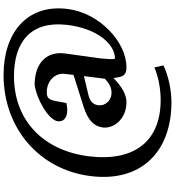

<svg xmlns="http://www.w3.org/2000/svg" viewBox="29 -768 1007 1106"><g transform="rotate(-90 533.0 -215.5)"><path d="M496 268C567 268 648 251 709 222L697 170C642 193 575 206 509 206C277 206 153 60 185 -207C218 -471 392 -639 647 -639C846 -639 967 -540 942 -332C921 -159 832 -57 747 -57C743 -74 745 -99 749 -139L778 -349C790 -453 720 -520 597 -520C519 -510 394 -442 387 -386C383 -352 409 -332 452 -332C465 -332 478 -334 492 -337L503 -396C511 -438 521 -450 555 -450C618 -450 667 -403 660 -347L654 -296L471 -238C395 -214 358 -180 351 -126C344 -65 399 9 497 9C540 9 586 -17 636 -66L641 -34C647 -6 660 9 697 9C846 9 1012 -149 1034 -331C1063 -567 893 -699 654 -699C346 -699 107 -492 71 -196C35 97 215 268 496 268ZM479 -152C483 -182 500 -201 538 -210L647 -236L632 -116C606 -89 579 -77 550 -77C507 -77 475 -113 479 -152Z"/></g></svg>

Font: TPK Tissa Web SemiBold
Style: Italic
Weight: 600
Italic angle: -7°
Designer: Jacques Le Bailly, Suppakit Chalermlarp | Katatrad Co.,Ltd.
Foundry: Jacques Le Bailly, Cadson Demak Co.,Ltd.
Version: Version 5.000;Glyphs 3.1.2 (3151)